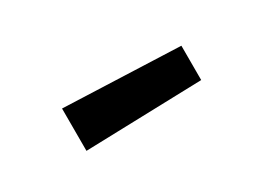

<svg xmlns="http://www.w3.org/2000/svg" viewBox="-17 -883 604 436"><g transform="rotate(-30 285.0 -665.5)"><path d="M131 -721 437 -709V-619L131 -610Z"/></g></svg>

Font: Suez One
Style: Regular
Weight: 400
Version: Version 1.000